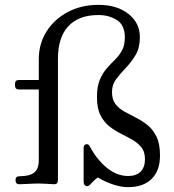

<svg xmlns="http://www.w3.org/2000/svg" viewBox="-20 -760 716 792"><path d="M508 12Q480 12 446.5 1Q413 -10 384 -28Q374 -21 366.5 -14Q359 -7 352 1Q344 11 334.5 7Q325 3 325 -11V-150Q325 -163 335 -165Q345 -167 350 -157Q379 -102 420.5 -68Q462 -34 509 -34Q542 -34 560 -52Q578 -70 578 -103Q578 -134 563.5 -152Q549 -170 526.5 -183Q504 -196 479 -208.5Q454 -221 431.5 -238.5Q409 -256 394.5 -284.5Q380 -313 380 -359Q380 -403 391.5 -430.5Q403 -458 420 -477.5Q437 -497 454.5 -514Q472 -531 483.5 -552.5Q495 -574 495 -606Q495 -656 462.5 -677Q430 -698 386 -698Q305 -698 262 -652Q219 -606 219 -517V-17Q219 0 204 0Q197 0 176.5 -1.5Q156 -3 143 -3Q121 -3 96 -1.5Q71 0 60 0Q44 0 44 -17Q44 -33 60 -33Q102 -33 121 -48Q140 -63 140 -99V-391H58Q42 -391 42 -407V-415Q42 -430 58 -430H140V-516Q140 -579 171.5 -629.5Q203 -680 259 -710Q315 -740 386 -740Q463 -740 510 -702.5Q557 -665 557 -607Q557 -563 539.5 -533.5Q522 -504 499.5 -480.5Q477 -457 459.5 -434Q442 -411 442 -380Q442 -349 456.5 -330.5Q471 -312 493.5 -299.5Q516 -287 541 -274.5Q566 -262 588.5 -244Q611 -226 625.5 -196.5Q640 -167 640 -119Q640 -56 605.5 -22Q571 12 508 12Z"/></svg>

Font: TsukuhouMincho
Style: Regular
Weight: 400
Designer: Iose
Foundry: Typographish
Version: Version 1.001; ttfautohint (v1.8.3)